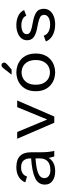

<svg xmlns="http://www.w3.org/2000/svg" viewBox="885 -1631 758 2568"><g transform="rotate(-90 1264.0 -347.0)"><path d="M255.3 12Q177.7 12 128.3 -23.9Q79 -59.8 79 -125.4Q79 -215.4 167.2 -256.7Q255.4 -298.1 429.3 -309.7V-320.8Q429.3 -378.8 400.7 -411.4Q372.1 -443.9 308.9 -443.9Q258.5 -443.9 227.4 -421.5Q196.4 -399 187.7 -364.7L109.1 -387.5Q130.5 -444.4 183.8 -475.9Q237.1 -507.4 310.7 -507.4Q412.1 -507.4 461.6 -458.8Q511.1 -410.3 511.1 -313.4V-191.5Q511.1 -126.3 516.5 -79.1Q521.8 -31.9 529.1 0H454.9L435.5 -74.8Q416.1 -38.8 372.5 -13.4Q328.8 12 255.3 12ZM274.6 -51.9Q318.8 -51.9 353.7 -65.9Q388.5 -79.8 408.9 -112.1Q429.3 -144.3 429.3 -197.5V-250.9Q297.1 -242.3 231.5 -215Q165.8 -187.7 165.8 -131.5Q165.8 -96.3 194.7 -74.1Q223.7 -51.9 274.6 -51.9Z M906.4 0 692.1 -496H782.4L947.7 -98.8H951.7L1114.9 -496H1203.9L989.3 0Z M1580 12Q1534.5 12 1489.7 -3.3Q1444.9 -18.6 1408.4 -50.3Q1371.8 -82.1 1349.9 -131.3Q1328.1 -180.4 1328.1 -248.1Q1328.1 -315.8 1349.9 -364.8Q1371.8 -413.8 1408.4 -445.5Q1444.9 -477.1 1489.7 -492.3Q1534.5 -507.4 1580 -507.4Q1626.5 -507.4 1671.2 -492.3Q1715.8 -477.1 1752.4 -445.5Q1788.9 -413.8 1810.4 -364.8Q1831.9 -315.8 1831.9 -248.1Q1831.9 -180.4 1810.4 -131.3Q1788.9 -82.1 1752.4 -50.3Q1715.8 -18.6 1671.2 -3.3Q1626.5 12 1580 12ZM1580 -58Q1623.6 -58 1661.1 -78.5Q1698.5 -99 1721.8 -141.4Q1745.1 -183.7 1745.1 -248.1Q1745.1 -313.5 1721.7 -355.2Q1698.2 -396.9 1660.8 -417.2Q1623.4 -437.4 1580 -437.4Q1536.9 -437.4 1499.3 -417.2Q1461.8 -396.9 1438.3 -355.2Q1414.9 -313.5 1414.9 -248.1Q1414.9 -183.7 1438.2 -141.4Q1461.5 -99 1499.1 -78.5Q1536.6 -58 1580 -58ZM1549.7 -570.7 1629.9 -673.7Q1641.7 -688.6 1651.7 -697.2Q1661.7 -705.9 1675.7 -705.9Q1691.6 -705.9 1701.3 -695.8Q1711 -685.8 1711 -671.4Q1711 -658.1 1703.4 -647.9Q1695.8 -637.6 1674.4 -618.9L1617.1 -570.7Z M2219.2 12Q2170.1 12 2124.5 -1.6Q2078.9 -15.1 2044.6 -42.8Q2010.4 -70.4 1993.6 -112.6L2070.6 -141.3Q2083.1 -100.1 2122.6 -77.8Q2162.1 -55.4 2220.4 -55.4Q2280 -55.4 2314.5 -77.3Q2349.1 -99.1 2349.1 -134.8Q2349.1 -171.6 2319.8 -188.5Q2290.5 -205.3 2238.9 -215.9L2156.8 -232.6Q2089.7 -246.3 2049.7 -276.5Q2009.7 -306.7 2009.7 -364.2Q2009.7 -409.2 2036.8 -441.2Q2063.8 -473.3 2109.8 -490.3Q2155.7 -507.4 2211.7 -507.4Q2282.8 -507.4 2336.6 -481.4Q2390.4 -455.4 2413.2 -403.3L2337.7 -374.6Q2325.6 -407.1 2290.8 -423.7Q2256 -440.2 2209.7 -440.2Q2157.9 -440.2 2124.5 -421.7Q2091 -403.2 2091 -368.9Q2091 -340.8 2114.7 -325.3Q2138.5 -309.8 2180.1 -300.9L2263.6 -283.9Q2346.4 -267.9 2388.4 -236.5Q2430.4 -205.2 2430.4 -140.8Q2430.4 -92.4 2402.4 -58Q2374.5 -23.6 2326.9 -5.8Q2279.3 12 2219.2 12Z"/></g></svg>

Font: Atkinson Hyperlegible Mono ExtraLight
Style: Regular
Weight: 200
Monospace: yes
Designer: Elliott Scott, Megan Eiswerth, Linus Boman, Theodore Petrosky, Letters from Sweden
Foundry: Applied Design Works, Letters from Sweden
Version: Version 2.001